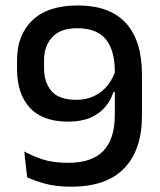

<svg xmlns="http://www.w3.org/2000/svg" viewBox="-20 -672 588 704"><path d="M265.5 -652Q382 -652 441.2 -587.8Q500.5 -523.5 500.5 -398.5V-247.5Q500.5 -122.5 435.5 -55Q370.5 12.5 241.5 12.5Q186 12.5 146.5 1.8Q107 -9 79.5 -22L69 -116.5Q101 -99 138.2 -87Q175.5 -75 230 -75Q317.5 -75 359.2 -119Q401 -163 401 -250.5V-408.5Q401 -488 367.8 -528.2Q334.5 -568.5 263.5 -568.5Q201.5 -568.5 171.5 -535.8Q141.5 -503 141.5 -451V-422Q141.5 -369.5 169 -337.8Q196.5 -306 260.5 -306Q296 -306 325 -319.8Q354 -333.5 374.8 -359.2Q395.5 -385 405.5 -420.5L412.5 -334.5H396Q386 -303.5 365 -279Q344 -254.5 310.8 -240.2Q277.5 -226 230 -226Q136 -226 89.2 -277Q42.5 -328 42.5 -419V-452.5Q42.5 -543.5 99 -597.8Q155.5 -652 265.5 -652Z"/></svg>

Font: Anek Telugu Medium Medium
Style: Regular
Weight: 500
Version: Version 1.003